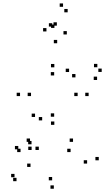

<svg xmlns="http://www.w3.org/2000/svg" viewBox="-20 -904 660 1145"><path d="M569 52V32H549V52ZM415.5 -58V-78H395.5V-58ZM159 -58V-78H139V-58ZM168 -43.5V-63.5H148V-43.5ZM231.5 -186V-206H211.5V-186ZM189 -206.5V-226.5H169V-206.5ZM89 -13.5V-33.5H69V-13.5ZM102.5 3V-17H82.5V3ZM401 3V-17H381V3ZM499.5 71.5V51.5H479.5V71.5ZM291 171.5V151.5H271V171.5ZM162 91.5V71.5H142V91.5ZM211.5 -9.5V-29.5H191.5V-9.5ZM168.5 -9.5V-29.5H148.5V-9.5ZM66.5 153V133H46.5V153ZM78.5 176.5V156.5H58.5V176.5ZM301 221.5V201.5H281V221.5ZM508.5 -331V-351H488.5V-331ZM304 -502.5V-522.5H284V-502.5ZM99.5 -331V-351H79.5V-331ZM304 -159.5V-179.5H284V-159.5ZM165 -331V-351H145V-331ZM303 -454V-474H283V-454ZM443 -331V-351H423V-331ZM303 -208V-228H283V-208ZM586.5 -475V-495H566.5V-475ZM560.5 -503V-523H540.5V-503ZM392 -474.5V-494.5H372V-474.5ZM430 -442.5V-462.5H410V-442.5ZM559 -427V-447H539V-427ZM257 -716.5V-736.5H237V-716.5ZM321 -646V-666H301V-646ZM378.5 -698.5V-718.5H358.5V-698.5ZM319 -751V-771H299V-751ZM291.5 -745.5V-765.5H271.5V-745.5ZM304.5 -737.5V-757.5H284.5V-737.5ZM383.5 -830.5V-850.5H363.5V-830.5ZM356 -863.5V-883.5H336V-863.5Z"/></svg>

Font: Monaspace Xenon Dots Var
Style: Regular
Weight: 400
Designer: Riley Cran and the Lettermatic Team
Version: Version 1.100 (Monaspace Xenon Dots)